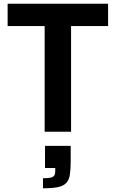

<svg xmlns="http://www.w3.org/2000/svg" viewBox="-20 -708 622 1032"><path d="M220 0V-568H21V-688H561V-568H362V0ZM211 304V250Q238 250 252 247Q266 244 271.5 235.5Q277 227 277 211V195H222V76H360V159Q360 203 355.5 231.5Q351 260 335.5 276Q320 292 290.5 298Q261 304 211 304Z"/></svg>

Font: Saira Thin SemiBold
Style: Regular
Weight: 600
Version: Version 1.101